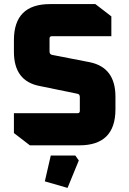

<svg xmlns="http://www.w3.org/2000/svg" viewBox="-20 -710 632 938"><path d="M48 -60V-157H359Q370 -157 370 -168V-236Q370 -250 358 -252L173 -290Q48 -314 48 -457V-514Q48 -690 224 -690H446L524 -630V-533H233Q222 -533 222 -522V-458Q222 -445 234 -442L419 -406Q544 -380 544 -238V-176Q544 0 368 0H126ZM199 176 228 50H348L365 74L310 208Z"/></svg>

Font: Oxanium ExtraLight ExtraBold
Style: Regular
Weight: 800
Version: Version 2.000